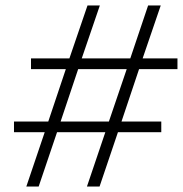

<svg xmlns="http://www.w3.org/2000/svg" viewBox="-20 -680 667 700"><path d="M76 0 143 -198H31V-237H156L220 -428H93V-467H233L299 -660H344L278 -467H455L520 -660H566L500 -467H627V-428H487L423 -237H568V-198H410L343 0H297L364 -198H188L121 0ZM201 -237H377L442 -428H265Z"/></svg>

Font: Work Sans Light
Style: Italic
Weight: 300
Italic angle: -13°
Designer: Wei Huang
Foundry: Wei Huang
Version: Version 2.010; ttfautohint (v1.8.3)